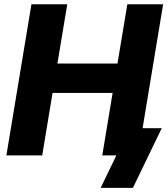

<svg xmlns="http://www.w3.org/2000/svg" viewBox="-20 -748 805 924"><path d="M10.7 0 131.3 -727.5H303.7L256.3 -442.4H545.4L592.8 -727.5H765.1L644.5 0H472.2L522 -300.8H232.9L183.1 0ZM464.4 156.2 540 0H496.6L518.6 -130.9H758.3L619.6 156.2Z"/></svg>

Font: Inter 16pt ExtraBold
Style: Italic
Weight: 800
Italic angle: -9.3988°
Version: Version 4.001;git-66647c0bb